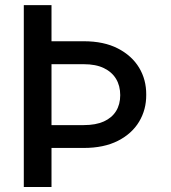

<svg xmlns="http://www.w3.org/2000/svg" viewBox="-20 -748 684 768"><path d="M75.2 -727.5H186V0H75.2ZM127 -583H314.9Q395.5 -583 451.4 -554.2Q507.3 -525.4 536.4 -477.3Q565.4 -429.2 564.9 -369.1Q565.4 -309.6 536.4 -261.2Q507.3 -212.9 451.4 -184.6Q395.5 -156.2 314.9 -156.2H127V-247.6H314.9Q363.3 -247.6 395.5 -262.2Q427.7 -276.9 444.3 -303.7Q460.9 -330.6 460.9 -367.2Q460.9 -404.8 444.3 -432.4Q427.7 -460 395.5 -475.6Q363.3 -491.2 314.9 -491.2H127Z"/></svg>

Font: Inter V
Style: Weight 500 Optical size 14.0
Weight: 500
Designer: Rasmus Andersson
Foundry: rsms
Version: Version 4.000;git-4fc901f